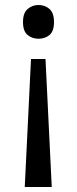

<svg xmlns="http://www.w3.org/2000/svg" viewBox="-20 -566 309 768"><path d="M104 -330H162L187 182H79ZM196 -478Q196 -441 178 -426Q160 -411 134 -411Q109 -411 90.5 -426Q72 -441 72 -478Q72 -514 90.5 -530Q109 -546 134 -546Q160 -546 178 -530Q196 -514 196 -478Z"/></svg>

Font: Noto Sans Malayalam
Style: Regular
Weight: 400
Designer: Jelle Bosma - Monotype Design Team
Foundry: Monotype Imaging Inc.
Version: Version 2.103